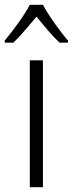

<svg xmlns="http://www.w3.org/2000/svg" viewBox="-47 -785 305 805"><path d="M133 0H78V-532H133ZM133 -765H78Q61 -732 29.5 -688.5Q-2 -645 -27 -615V-606H9Q32 -628 57.5 -658Q83 -688 106 -715Q129 -687 154 -657.5Q179 -628 203 -606H238V-615Q215 -641 183 -686Q151 -731 133 -765Z"/></svg>

Font: Noto Sans UI SemiCondensed Light
Style: Regular
Weight: 300
Width: 4
Designer: Monotype Design Team
Foundry: Monotype Imaging Inc.
Version: Version 1.901